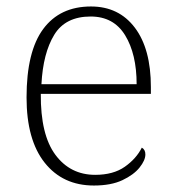

<svg xmlns="http://www.w3.org/2000/svg" viewBox="-20 -563 539 593"><path d="M270 10Q174 10 118 -60.5Q62 -131 62 -262Q62 -404 113.5 -473.5Q165 -543 261 -543Q347 -543 396.5 -477.5Q446 -412 446 -294V-273H106Q105 -147 151 -85Q197 -23 274 -23Q330 -23 365.5 -48Q401 -73 418 -107Q429 -101 429 -86Q429 -68 411 -45.5Q393 -23 358 -6.5Q323 10 270 10ZM402 -303Q402 -396 366.5 -454Q331 -512 260 -512Q182 -512 147.5 -455.5Q113 -399 108 -303Z"/></svg>

Font: Noto Serif Malayalam ExtraLight
Style: Regular
Weight: 200
Designer: Indian type Foundry, Jelle Bosma, Monotype Design Team
Foundry: Monotype Imaging Inc.
Version: Version 2.104; ttfautohint (v1.8.4.7-5d5b)